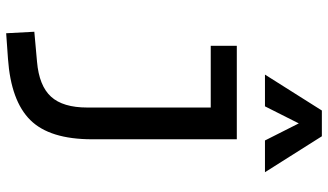

<svg xmlns="http://www.w3.org/2000/svg" viewBox="-242 -594 1069 626"><g transform="rotate(90 293.0 -280.5)"><path d="M87.9 234.4 83 142.6 180.7 133.8Q259.3 127 294.7 88.1Q330.1 49.3 330.1 -30.3V-432.6H128.9V-517.6H433.6V-45.9Q433.6 92.3 371.1 155.5Q308.6 218.8 170.9 228.5ZM222.7 -609.4 339.8 -794.9H423.8L541 -609.4H437.5L381.8 -719.7L326.2 -609.4Z"/></g></svg>

Font: CaskaydiaCove NFP
Style: Regular
Weight: 400
Designer: Aaron Bell
Foundry: Saja Typeworks
Version: Version 2111.001; VTT 6.35;Nerd Fonts 3.1.1